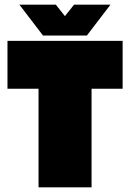

<svg xmlns="http://www.w3.org/2000/svg" viewBox="-20 -802 557 822"><path d="M505 -627V-422H372V0H145V-422H12V-627ZM63 -782H219L258 -733L297 -782H453L352 -650H164Z"/></svg>

Font: Blinker Black
Style: Regular
Weight: 900
Designer: Juergen Huber
Foundry: supertype
Version: Version 1.017;hotconv 1.0.117;makeotfexe 2.5.65602